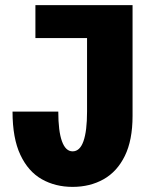

<svg xmlns="http://www.w3.org/2000/svg" viewBox="-20 -720 590 751"><path d="M264 11Q196.5 11 143.5 -19Q90.5 -49 59.8 -114Q29 -179 29 -283.5H208Q208 -207.5 222.2 -167.8Q236.5 -128 264 -128Q292.5 -128 306.5 -167.8Q320.5 -207.5 320.5 -283.5V-571H118.5V-700H498.5V-266.5Q498.5 -171.5 468.2 -110Q438 -48.5 385 -18.8Q332 11 264 11Z"/></svg>

Font: Trispace SemiCondensed ExtraBold
Style: Regular
Weight: 800
Width: 4
Designer: Tyler Finck
Foundry: Etcetera Type Company
Version: Version 1.210; ttfautohint (v1.8.3)